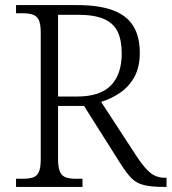

<svg xmlns="http://www.w3.org/2000/svg" viewBox="-20 -734 674 754"><path d="M43 0V-32H70Q93 -32 109 -37Q125 -42 132.5 -58.5Q140 -75 140 -109V-605Q140 -639 132.5 -655Q125 -671 109 -676.5Q93 -682 70 -682H43V-714H282Q368 -714 422.5 -694Q477 -674 503 -632.5Q529 -591 529 -526Q529 -471 508 -432.5Q487 -394 452 -370Q417 -346 377 -334L520 -115Q548 -73 571.5 -54.5Q595 -36 627 -36H634V0H624Q573 0 544 -7.5Q515 -15 496 -34.5Q477 -54 454 -90L310 -318H208V-109Q208 -75 216 -58.5Q224 -42 239.5 -37Q255 -32 278 -32H304V0ZM284 -355Q373 -355 415.5 -398.5Q458 -442 458 -524Q458 -576 442 -609.5Q426 -643 388 -659.5Q350 -676 285 -676H208V-355Z"/></svg>

Font: Noto Serif Armenian Light
Style: Regular
Weight: 300
Version: Version 2.007